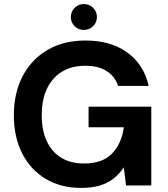

<svg xmlns="http://www.w3.org/2000/svg" viewBox="-20 -911 824 943"><path d="M378 12Q279 12 204.5 -32.5Q130 -77 89 -157.5Q48 -238 48 -345Q48 -453 90.5 -535.5Q133 -618 212 -665Q291 -712 400 -712Q524 -712 605.5 -653Q687 -594 710 -489H560Q545 -535 504.5 -561.5Q464 -588 399 -588Q331 -588 283 -558Q235 -528 210 -474Q185 -420 185 -345Q185 -269 210.5 -216Q236 -163 282 -135.5Q328 -108 392 -108Q484 -108 531 -157.5Q578 -207 588 -286H415V-387H723V0H599L588 -89Q566 -56 537 -33.5Q508 -11 469 0.5Q430 12 378 12ZM391 -764Q365 -764 346.5 -782.5Q328 -801 328 -827Q328 -854 346.5 -872.5Q365 -891 391 -891Q419 -891 437.5 -872.5Q456 -854 456 -827Q456 -801 437.5 -782.5Q419 -764 391 -764Z"/></svg>

Font: DM Sans 10pt
Style: Bold
Weight: 700
Version: Version 4.004;gftools[0.9.30]